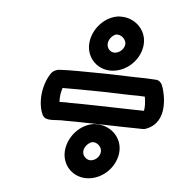

<svg xmlns="http://www.w3.org/2000/svg" viewBox="-40 -563 492 527"><g transform="rotate(5 205.5 -299.0)"><path d="M94 -351C71 -316 68 -267 82 -237C91 -218 118 -228 145 -226H146C198 -226 251 -224 303 -223C323 -223 341 -222 360 -222C363 -222 366 -223 369 -224C428 -247 409 -322 404 -338C401 -349 395 -360 382 -360C363 -361 346 -362 323 -362C273 -364 220 -365 169 -365C148 -365 135 -365 117 -364C110 -364 99 -359 94 -351ZM130 -315H163C214 -315 264 -314 316 -312C331 -312 344 -312 357 -311C360 -297 360 -279 358 -272C342 -272 327 -273 310 -273C260 -274 204 -276 153 -276C141 -277 131 -276 125 -276C124 -289 126 -303 130 -315ZM152 -149C146 -108 176 -74 216 -74C257 -74 294 -107 300 -148C306 -189 275 -222 236 -224H225C187 -219 157 -185 152 -149ZM193 -449C187 -408 217 -374 257 -374C298 -374 335 -407 341 -448C347 -489 316 -522 277 -524H266C228 -519 198 -485 193 -449ZM202 -149C204 -162 216 -172 224 -174H229C241 -173 252 -160 250 -148C248 -135 236 -124 223 -124C211 -124 200 -136 202 -149ZM243 -449C245 -462 256 -472 264 -474H269C281 -473 293 -460 291 -448C289 -435 276 -424 263 -424C251 -424 241 -436 243 -449Z"/></g></svg>

Font: Hussar Pisanka
Style: OutKur
Weight: 400
Designer: Robert Jablonski
Foundry: Cannot Into Space Fonts
Version: Version 1.070